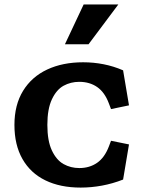

<svg xmlns="http://www.w3.org/2000/svg" viewBox="-20 -838 660 870"><path d="M45.4 -272.1Q45.4 -362.6 84.5 -426.4Q123.7 -490.2 193.9 -523Q264.1 -555.8 356.8 -555.8Q403.9 -555.8 449.2 -546.9Q494.4 -538.1 537.8 -519.3L564.5 -360.6L483.1 -343.7L473.4 -369.2Q454.5 -419.9 420.3 -443.6Q386.1 -467.2 339.2 -467.2Q300.5 -467.2 268.1 -449.5Q235.8 -431.7 215.2 -388Q194.6 -344.3 194.6 -272.1Q194.6 -199.4 215.2 -156Q235.8 -112.5 268.1 -94.5Q300.5 -76.5 339.2 -76.5Q385.7 -76.5 419.9 -100.2Q454.1 -123.8 473.4 -174.5L483.1 -200.1L564.5 -183.6L537.8 -24.4Q490.3 -5.8 441.9 3.1Q393.5 12 345.5 12Q252.8 12 185.6 -20.8Q118.3 -53.5 81.9 -117.3Q45.4 -181.1 45.4 -272.1ZM516.1 -817.7H359L274.2 -637.4H381.2Z"/></svg>

Font: Monaspace Xenon Var
Style: Regular
Weight: 400
Designer: Riley Cran and the Lettermatic Team
Version: Version 1.000 (Monaspace Xenon Var)